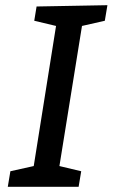

<svg xmlns="http://www.w3.org/2000/svg" viewBox="-20 -720 434 740"><path d="M110 -80 196 -620 112 -640 121 -695 394 -700 384 -640 296 -620 209 -80 293 -60 283 0H10L20 -60Z"/></svg>

Font: Bitter
Style: Italic
Weight: 400
Italic angle: -9°
Designer: Sol Matas
Foundry: Sol Matas
Version: Version 1.001